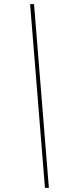

<svg xmlns="http://www.w3.org/2000/svg" viewBox="-20 -760 341 931"><path d="M217 151H198L126 -740H145Z"/></svg>

Font: IBM Plex Sans Thin
Style: Italic
Weight: 250
Italic angle: -11.31°
Designer: Mike Abbink, Paul van der Laan, Pieter van Rosmalen
Foundry: Bold Monday
Version: Version 3.201